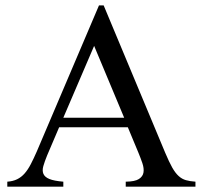

<svg xmlns="http://www.w3.org/2000/svg" viewBox="-20 -698 759 718"><path d="M450.2 0V-18.6Q484.9 -19 499.5 -28.6Q514.2 -38.1 516.6 -53.2Q519 -68.4 512.5 -87.6Q505.9 -106.9 497.6 -127L458 -222.2H201.2L156.2 -116.7Q147 -94.2 142.1 -77.1Q137.2 -60.1 142.3 -47.9Q147.5 -35.6 164.8 -28.6Q182.1 -21.5 216.8 -18.6V0H7.3V-18.6Q28.3 -20 43.9 -27.6Q59.6 -35.2 72 -49.3Q84.5 -63.5 95.2 -84.2Q106 -105 117.7 -131.8L350.1 -677.7H367.7L597.7 -127Q612.3 -92.3 624 -71.5Q635.7 -50.8 648.2 -39.6Q660.6 -28.3 675.5 -24.2Q690.4 -20 710.9 -18.6V0ZM332 -526.4 216.8 -257.8H444.3Z"/></svg>

Font: Doulos SIL Viet
Style: Regular
Weight: 400
Designer: Walt Agee, Victor Gaultney, Peter Martin, Debbi Hosken, Becca Hirsbrunner
Foundry: SIL International
Version: Version 5.000